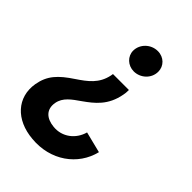

<svg xmlns="http://www.w3.org/2000/svg" viewBox="-233 -630 928 928"><g transform="rotate(45 231.0 -166.0)"><path d="M323 -299H214L212 -287C198 -220 154 -188 102 -153C31 -106 -5 -68 -17 1C-35 108 39 188 160 198C295 211 405 132 433 16L325 -11C309 48 256 91 191 84C139 79 106 50 115 -2C123 -47 159 -71 202 -101C251 -136 304 -176 320 -265C322 -274 323 -284 323 -299ZM289 -531C242 -531 203 -493 203 -448C203 -410 235 -379 276 -379C320 -379 361 -414 361 -462C361 -500 331 -531 289 -531Z"/></g></svg>

Font: Fixel Text 20240404 SemiBold
Style: Italic
Weight: 600
Width: 4
Italic angle: -10°
Designer: AlfaBravo + MacPaw
Foundry: Kyrylo Tkachov, Marchela Mozhyna, Serhii Makarenko, Maria Weinstein, Zakhar Kryvoshyya
Version: Version 1.211;Glyphs 3.2 (3225)